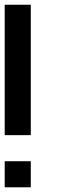

<svg xmlns="http://www.w3.org/2000/svg" viewBox="-20 -798 262 818"><path d="M111.1 0H0V-111.1H111.1ZM111.1 -222.2H0V-777.8H111.1Z"/></svg>

Font: Pixeloid Sans
Style: Regular
Weight: 400
Designer: GGBotNet
Foundry: GGBotNet
Version: 0.5